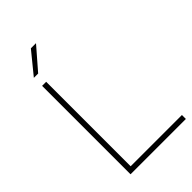

<svg xmlns="http://www.w3.org/2000/svg" viewBox="-277 -1040 1136 1136"><g transform="rotate(-45 291.0 -472.0)"><path d="M108 0V-740H142V-33H571V0ZM107 -808 218 -944H261L143 -808Z"/></g></svg>

Font: Encode Sans Expanded Thin
Style: Regular
Weight: 250
Width: 7
Designer: Multiple Designers
Foundry: Impallari Type
Version: Version 2.000